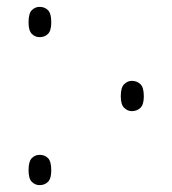

<svg xmlns="http://www.w3.org/2000/svg" viewBox="-20 -533 501 558"><path d="M95 -425Q82 -425 72.5 -434.5Q63 -444 63 -468Q63 -494 72.5 -503.5Q82 -513 95 -513Q110 -513 119.5 -503.5Q129 -494 129 -468Q129 -444 119.5 -434.5Q110 -425 95 -425ZM363 -210Q351 -210 341 -219.5Q331 -229 331 -253Q331 -279 341 -288.5Q351 -298 363 -298Q378 -298 388 -288.5Q398 -279 398 -253Q398 -229 388 -219.5Q378 -210 363 -210ZM95 5Q82 5 72.5 -4.5Q63 -14 63 -38Q63 -64 72.5 -73.5Q82 -83 95 -83Q110 -83 119.5 -73.5Q129 -64 129 -38Q129 -14 119.5 -4.5Q110 5 95 5Z"/></svg>

Font: Noto Serif ExtraCondensed ExtraLight
Style: Regular
Weight: 200
Width: 2
Designer: Monotype Design Team
Foundry: Monotype Imaging Inc.
Version: Version 2.015